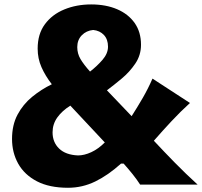

<svg xmlns="http://www.w3.org/2000/svg" viewBox="-20 -847 927 881"><path d="M292 14.6Q206.5 14.6 149.4 -15.1Q92.3 -44.9 63.7 -95.7Q35.2 -146.5 35.2 -209.5Q35.2 -273.4 60.5 -321Q85.9 -368.7 127.7 -402.8Q169.4 -437 217.8 -460.4Q187.5 -499.5 170.2 -539.1Q152.8 -578.6 152.8 -624Q152.8 -690.9 186 -735.8Q219.2 -780.8 275.1 -803.7Q331.1 -826.7 398.4 -826.7Q465.8 -826.7 517.3 -804.7Q568.8 -782.7 597.9 -741.5Q627 -700.2 627 -641.6Q627 -593.8 600.8 -555.2Q574.7 -516.6 538.3 -486.3Q502 -456.1 470.7 -432.6L584 -314Q610.8 -356 635.3 -398.2Q659.7 -440.4 679.7 -486.3L851.6 -374.5Q807.1 -334 766.4 -290.3Q725.6 -246.6 686 -201.2Q732.9 -150.9 782.2 -100.6Q831.5 -50.3 886.7 0H623Q607.9 -23.4 588.4 -47.9Q568.8 -72.3 547.4 -96.2H535.2Q476.1 -43 417 -14.2Q357.9 14.6 292 14.6ZM393.1 -518.6Q425.3 -543.5 450.4 -572.5Q475.6 -601.6 475.6 -632.8Q475.6 -666.5 456.8 -686.5Q438 -706.5 407.7 -709.5Q376 -706.5 355.2 -685.1Q334.5 -663.6 334.5 -630.9Q334.5 -601.1 349.4 -575.9Q364.3 -550.8 393.1 -518.6ZM460.9 -193.4 302.7 -362.3Q264.6 -338.4 242.9 -307.9Q221.2 -277.3 221.2 -239.7Q221.2 -194.3 251.2 -165.3Q281.2 -136.2 337.9 -133.8Q366.7 -133.8 398.9 -148.7Q431.2 -163.6 460.9 -193.4Z"/></svg>

Font: Pinar-DS3-FD ExtraBold
Style: Regular
Weight: 800
Designer: Amin Abedi
Version: Version 3.000